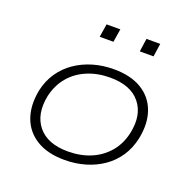

<svg xmlns="http://www.w3.org/2000/svg" viewBox="-124 -813 943 945"><g transform="rotate(20 347.5 -341.0)"><path d="M310 8Q221 8 163 -27.5Q105 -63 82.5 -126Q60 -189 76 -271Q88 -325 116.5 -366.5Q145 -408 186.5 -436.5Q228 -465 279 -480Q330 -495 387 -495Q476 -495 533.5 -460Q591 -425 613.5 -362Q636 -299 619 -217Q607 -162 579 -120.5Q551 -79 510 -50.5Q469 -22 418 -7Q367 8 310 8ZM311 -37Q377 -37 430.5 -59.5Q484 -82 520.5 -125Q557 -168 570 -229Q591 -328 541.5 -389Q492 -450 384 -450Q319 -450 265 -427.5Q211 -405 175 -362.5Q139 -320 125 -259Q105 -159 154.5 -98Q204 -37 311 -37ZM476 -621 486 -690H558L548 -621ZM266 -621 277 -690H349L338 -621Z"/></g></svg>

Font: Nunito Sans 10pt Expanded ExtraLight
Style: Italic
Weight: 250
Width: 7
Italic angle: -9°
Designer: Vernon Adams
Foundry: Vernon Adams
Version: Version 3.101;gftools[0.9.27]